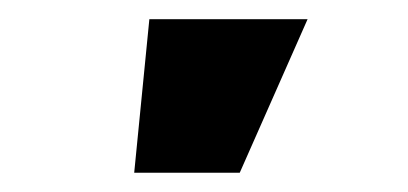

<svg xmlns="http://www.w3.org/2000/svg" viewBox="-20 -764 423 199"><path d="M119.1 -585 134.8 -744.1H298.8L228.5 -585Z"/></svg>

Font: Inter 28pt Black
Style: Regular
Weight: 900
Designer: Rasmus Andersson
Foundry: rsms
Version: Version 4.001;git-66647c0bb